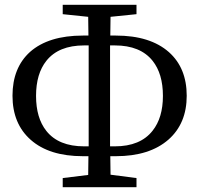

<svg xmlns="http://www.w3.org/2000/svg" viewBox="-20 -766 827 799"><path d="M241 13V-25L347 -38L348 -116H325Q185 -116 108 -184Q32 -251 32 -367.5Q32 -484 105 -550Q182 -618 325 -618H348L347 -696L241 -707V-746H548V-707L440 -696L439 -618H462Q605 -618 683 -549Q757 -483 757 -367.5Q757 -252 681 -185Q602 -116 462 -116H439L440 -39L548 -25V13ZM330 -157H349Q349 -244 349 -331V-393Q349 -485 349 -577H330Q224 -577 173 -513Q130 -459 130 -367Q130 -275 173 -221Q224 -157 330 -157ZM438 -157H458Q564 -157 615 -222Q658 -276 658 -367Q658 -459 615 -513Q564 -577 458 -577H438Q438 -485 438 -393V-332Q438 -245 438 -157Z"/></svg>

Font: GenRyuMin TW M
Style: Regular
Weight: 500
Version: Version 1.501;PS 1;hotconv 16.6.51;makeotf.lib2.5.65220